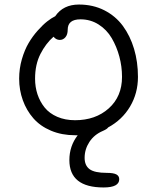

<svg xmlns="http://www.w3.org/2000/svg" viewBox="-20 -639 689 842"><path d="M309.1 -45.9Q251 -45.9 203.6 -65.9Q156.2 -85.9 126.2 -120.4Q96.2 -154.8 80.1 -199.5Q64 -244.1 64 -293.9Q64 -337.9 75.9 -379.2Q87.9 -420.4 105.5 -450.2Q123 -480 145.5 -505.1Q168 -530.3 187 -545.2Q206.1 -560.1 222.2 -567.9Q256.8 -619.1 326.2 -619.1Q387.7 -619.1 437.3 -594Q486.8 -568.8 518.8 -525.4Q550.8 -481.9 567.9 -424.8Q585 -367.7 585 -301.8Q585 -230 550.3 -171.6Q515.6 -113.3 454.1 -80.1Q450.2 -73.2 431.2 -64.9Q393.1 -48.8 372.1 -16.6Q351.1 15.6 351.1 53.2Q351.1 86.9 373 103Q395 119.1 448.2 119.1Q478 119.1 490.5 126Q502.9 132.8 502.9 147Q502.9 183.1 434.1 183.1Q284.2 183.1 284.2 63Q284.2 1.5 320.8 -45.9ZM133.8 -293.9Q133.8 -257.3 144.5 -225.1Q155.3 -192.9 176 -167.2Q196.8 -141.6 231.2 -126.7Q265.6 -111.8 309.1 -111.8Q398.9 -111.8 457 -163.8Q515.1 -215.8 515.1 -301.8Q515.1 -347.2 503.4 -390.9Q491.7 -434.6 470 -471.7Q448.2 -508.8 412.6 -531.5Q377 -554.2 333 -554.2Q276.9 -554.2 276.9 -508.8Q276.9 -487.3 266.8 -475.6Q256.8 -463.9 242.2 -463.9Q226.1 -463.9 214.8 -478Q180.7 -448.2 157.2 -402.1Q133.8 -356 133.8 -293.9Z"/></svg>

Font: Shantell Sans Irregular
Style: Regular
Weight: 300
Designer: Stephen Nixon, Anya Danilova, Shantell Martin
Foundry: Arrow Type
Version: Version 1.006;[9816181b4]